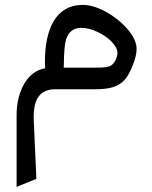

<svg xmlns="http://www.w3.org/2000/svg" viewBox="-20 -357 609 768"><path d="M234.9 -86.4C234.9 -89.8 234.9 -94.2 235.4 -99.6C235.8 -147.9 238.8 -180.2 243.7 -197.3C252.9 -229.5 273.9 -245.6 305.7 -245.6C325.7 -245.6 346.7 -240.2 369.6 -229.5C392.6 -218.8 411.6 -205.6 426.8 -189.9C441.9 -173.8 449.7 -159.2 449.7 -145.5C449.7 -126.5 437 -103 425.3 -95.7C419.9 -92.3 413.1 -89.8 404.8 -88.4C396 -86.9 380.9 -86.4 358.9 -86.4H319.3H249ZM359.4 0C423.3 0 454.1 -11.2 479 -38.1C490.2 -50.8 501 -70.3 511.2 -96.2C521.5 -122.1 526.4 -143.6 526.4 -161.1C526.4 -185.5 514.6 -211.9 490.7 -239.7C466.8 -267.6 438 -290.5 404.3 -309.6C370.1 -328.1 338.9 -337.4 310.5 -337.4C203.1 -337.4 159.7 -240.2 159.7 -109.9C159.7 -107.4 160.2 -99.1 160.6 -84C125 -77.6 97.2 -56.6 77.1 -22C56.6 12.7 46.4 55.2 46.4 105.5V390.6L125.5 358.4L115.2 129.4C114.7 125.5 114.7 119.6 114.7 111.8C114.7 34.2 143.1 0 201.7 0Z"/></svg>

Font: Samim
Style: Regular
Weight: 400
Foundry: DejaVu fonts team - Redesigned by Saber Rastikerdar
Version: Version 4.0.5